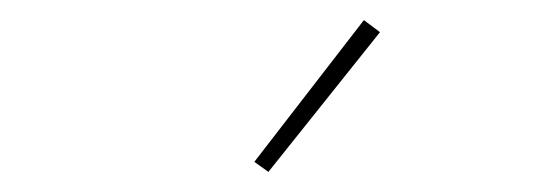

<svg xmlns="http://www.w3.org/2000/svg" viewBox="-20 -766 540 191"><path d="M247 -595 233 -605 342 -746 358 -734Z"/></svg>

Font: Zed Mono Thin
Style: Regular
Weight: 100
Monospace: yes
Designer: Belleve Invis
Foundry: Belleve Invis
Version: Version 1.0.0; ttfautohint (v1.8.4)